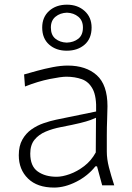

<svg xmlns="http://www.w3.org/2000/svg" viewBox="-20 -804 571 833"><path d="M214.8 9.8Q141.6 9.8 101.6 -29.3Q61.5 -68.4 61.5 -130.4Q61.5 -170.9 76.9 -198.2Q92.3 -225.6 116.7 -242.7Q141.1 -259.8 169.4 -269.5Q197.8 -279.3 223.6 -284.7L397 -320.3Q399.4 -385.3 382.3 -417.5Q365.2 -449.7 335 -460.4Q304.7 -471.2 267.6 -471.2Q245.6 -471.2 195.6 -461.2Q145.5 -451.2 88.4 -428.7L84.5 -481Q107.9 -487.8 140.9 -496.8Q173.8 -505.9 209 -512.7Q244.1 -519.5 273.9 -519.5Q353 -519.5 399.7 -477.8Q446.3 -436 446.3 -343.3Q446.3 -320.8 444.8 -286.1Q443.4 -251.5 443.4 -216.8V-146Q443.4 -114.3 452.6 -78.1Q461.9 -42 475.6 0H423.3L400.9 -82.5H394Q361.3 -41 311.3 -15.6Q261.2 9.8 214.8 9.8ZM225.6 -37.1Q250.5 -37.1 282.7 -48.6Q314.9 -60.1 345.5 -83.5Q376 -106.9 395.5 -142.6L396.5 -293Q387.2 -288.6 371.8 -283Q356.4 -277.3 326.7 -270Q296.9 -262.7 243.2 -252.4Q208 -245.6 178 -232.9Q147.9 -220.2 129.6 -197.5Q111.3 -174.8 111.3 -137.7Q111.3 -83 143.6 -60.1Q175.8 -37.1 225.6 -37.1ZM269.5 -584Q223.1 -584 193.1 -610.6Q163.1 -637.2 163.1 -684.6Q163.1 -729.5 193.1 -756.6Q223.1 -783.7 270.5 -783.7Q316.9 -783.7 347.2 -756.3Q377.4 -729 377.4 -684.6Q377.4 -636.7 347.2 -610.4Q316.9 -584 269.5 -584ZM269.5 -619.1Q299.8 -620.1 319.8 -636Q339.8 -651.9 339.8 -684.6Q339.8 -714.8 319.8 -731.4Q299.8 -748 270.5 -749Q240.7 -748 220.7 -731.4Q200.7 -714.8 200.7 -684.6Q200.7 -651.9 220.5 -636Q240.2 -620.1 269.5 -619.1Z"/></svg>

Font: Pinar-DS2-FD Light
Style: Regular
Weight: 300
Designer: Amin Abedi
Version: Version 2.000